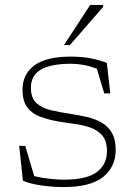

<svg xmlns="http://www.w3.org/2000/svg" viewBox="-20 -752 548 780"><path d="M267 -522Q314 -522 349.2 -515Q384.5 -508 414 -496.5L428 -372.5H403.5L373.5 -473Q343.5 -484 318.2 -488.5Q293 -493 269 -493Q187.5 -493 146.5 -469.5Q105.5 -446 105.5 -395.5Q105.5 -353.5 128.2 -333Q151 -312.5 188.2 -304Q225.5 -295.5 268.5 -289Q301 -284 333 -276.8Q365 -269.5 391.5 -254.8Q418 -240 434 -213.2Q450 -186.5 450 -142.5Q450 -74.5 399 -33.2Q348 8 237.5 8Q198 8 151 1.8Q104 -4.5 73 -18L58 -159.5H82.5L119 -36.5Q147.5 -29.5 181 -25.8Q214.5 -22 238.5 -22Q332.5 -22 373.5 -53.2Q414.5 -84.5 414.5 -137.5Q414.5 -178.5 396 -200.8Q377.5 -223 347.8 -233.5Q318 -244 283.5 -248.5Q249 -253 217 -258.5Q174.5 -266 141.8 -278.5Q109 -291 90.2 -316.5Q71.5 -342 71.5 -388Q71.5 -450.5 119.5 -486.2Q167.5 -522 267 -522ZM240 -569 346.5 -732H399V-724L264 -569Z"/></svg>

Font: Newsreader 6pt ExtraLight
Style: Regular
Weight: 275
Designer: Hugues Gentile
Foundry: Production Type
Version: Version 1.003; ttfautohint (v1.8.3)